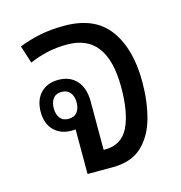

<svg xmlns="http://www.w3.org/2000/svg" viewBox="-89 -642 683 723"><g transform="rotate(-15 253.0 -281.0)"><path d="M165 0V-174Q158 -173 150 -173Q107 -173 81 -199Q55 -225 55 -271Q55 -317 80.5 -344Q106 -371 150 -371Q195 -371 221 -342Q247 -313 247 -261V-72H252Q317 -72 344.5 -127.5Q372 -183 372 -283Q372 -387 333.5 -439Q295 -491 216 -491Q173 -491 137 -482.5Q101 -474 69 -460L47 -529Q85 -544 128 -553Q171 -562 224 -562Q343 -562 398.5 -486.5Q454 -411 454 -283Q454 -206 436.5 -142Q419 -78 377.5 -39Q336 0 262 0ZM150 -219Q172 -219 183.5 -233Q195 -247 195 -272Q195 -295 183.5 -309.5Q172 -324 150 -324Q128 -324 117 -309.5Q106 -295 106 -272Q106 -248 117 -233.5Q128 -219 150 -219Z"/></g></svg>

Font: Noto Sans Thai Looped SemiCond
Style: Regular
Weight: 400
Width: 4
Designer: Sasikarn Vongin, Ben Mitchell
Foundry: The Fontpad Ltd
Version: Version 1.001